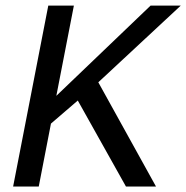

<svg xmlns="http://www.w3.org/2000/svg" viewBox="-20 -679 678 699"><path d="M438.5 0 263.2 -313 165.5 -229 121.1 0H27.8L155.8 -658.7H249L185.1 -330.1L528.3 -658.7H638.2L337.9 -379.4L547.9 0Z"/></svg>

Font: Cousine
Style: Italic
Weight: 400
Italic angle: -12°
Monospace: yes
Designer: Steve Matteson
Foundry: Monotype Imaging Inc.
Version: Version 1.21